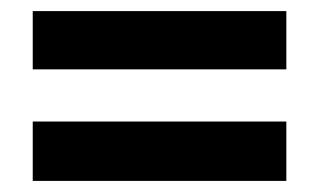

<svg xmlns="http://www.w3.org/2000/svg" viewBox="-20 -525 576 346"><path d="M39 -400H496V-505H39ZM39 -199H496V-306H39Z"/></svg>

Font: Noto Sans Arabic UI SmCn
Style: Bold
Weight: 700
Width: 4
Designer: Monotype Design Team, Nadine Chahine and Nizar Qandah
Foundry: Monotype Imaging Inc.
Version: Version 2.010